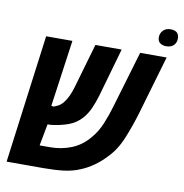

<svg xmlns="http://www.w3.org/2000/svg" viewBox="-84 -848 890 928"><g transform="rotate(10 360.5 -384.0)"><path d="M9.3 0 92.3 -629.9H221.2L175.3 -303.2Q182.1 -301.3 186 -301.3Q197.8 -305.2 210 -311.8Q222.2 -318.4 233.4 -332.5Q243.7 -345.2 253.2 -364.5Q262.7 -383.8 271 -412.1L334 -629.9H462.9L394.5 -390.1Q384.8 -357.9 372.1 -328.9Q359.4 -299.8 339.4 -276.4Q311.5 -244.6 272.2 -230.7Q232.9 -216.8 187 -211.9Q176.8 -211.9 172.9 -211.9L152.8 -105H204.1Q259.8 -105 309.3 -125Q358.9 -145 395.5 -189.9Q422.9 -221.7 440.7 -264.9Q458.5 -308.1 471.2 -351.6L553.7 -629.9H683.6L599.6 -342.3Q580.6 -277.8 554 -213.1Q527.3 -148.4 483.9 -106.4Q461.4 -82 430.9 -60.5Q400.4 -39.1 369.1 -26.4Q331.5 -10.3 287.6 -5.1Q243.7 0 190.4 0ZM671.9 -683.1Q653.8 -683.1 641.6 -691.9Q629.4 -700.7 629.4 -719.7Q629.4 -739.7 642.8 -753.7Q656.2 -767.6 679.2 -767.6Q721.2 -767.6 721.2 -729.5Q721.2 -709 708.3 -696Q695.3 -683.1 671.9 -683.1Z"/></g></svg>

Font: Open Sans Condensed
Style: Bold Italic
Weight: 700
Width: 3
Italic angle: -12°
Designer: Monotype Design Team
Foundry: Monotype Imaging Inc.
Version: Version 3.003; ttfautohint (v1.8.4)